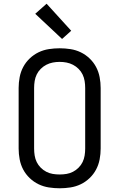

<svg xmlns="http://www.w3.org/2000/svg" viewBox="-20 -1002 640 1030"><path d="M300 8Q271 8 242 3.5Q213 -1 187 -13.5Q161 -26 139.5 -46.5Q118 -67 104.5 -92.5Q91 -118 85.5 -147Q80 -176 80 -205V-530Q80 -559 85.5 -588Q91 -617 104.5 -642.5Q118 -668 139.5 -688.5Q161 -709 187 -721.5Q213 -734 242 -738.5Q271 -743 300 -743Q329 -743 358 -738.5Q387 -734 413 -721.5Q439 -709 460.5 -688.5Q482 -668 495.5 -642.5Q509 -617 514.5 -588Q520 -559 520 -530V-205Q520 -176 514.5 -147Q509 -118 495.5 -92.5Q482 -67 460.5 -46.5Q439 -26 413 -13.5Q387 -1 358 3.5Q329 8 300 8ZM300 -66Q319 -66 337 -69Q355 -72 371.5 -80.5Q388 -89 401.5 -102.5Q415 -116 423 -132.5Q431 -149 434 -167.5Q437 -186 437 -205V-530Q437 -549 434 -567.5Q431 -586 423 -602.5Q415 -619 401.5 -632.5Q388 -646 371.5 -654.5Q355 -663 337 -666.5Q319 -670 300 -670Q281 -670 263 -666.5Q245 -663 228.5 -654.5Q212 -646 198.5 -632.5Q185 -619 177 -602.5Q169 -586 166 -567.5Q163 -549 163 -530V-205Q163 -186 166 -167.5Q169 -149 177 -132.5Q185 -116 198.5 -102.5Q212 -89 228.5 -80.5Q245 -72 263 -69Q281 -66 300 -66ZM313 -793 169 -928 230 -982 362 -837Z"/></svg>

Font: Iosevka Fixed Extended
Style: Regular
Weight: 400
Width: 7
Monospace: yes
Designer: Belleve Invis
Foundry: Belleve Invis
Version: Version 24.1.1; ttfautohint (v1.8.4)